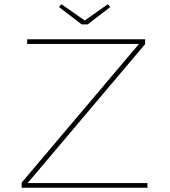

<svg xmlns="http://www.w3.org/2000/svg" viewBox="-20 -885 800 905"><path d="M82 0V-24L647 -692L650 -678H108V-700H664V-677L100 -10V-22H675V0ZM365 -770 258 -852 270 -865 387 -783H372L488 -865L500 -852L393 -770Z"/></svg>

Font: Lexend Giga Thin
Style: Regular
Weight: 250
Version: Version 1.007